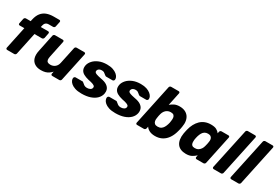

<svg xmlns="http://www.w3.org/2000/svg" viewBox="56 -1727 3928 2724"><g transform="rotate(30 2020.0 -365.0)"><path d="M80 0Q70 0 64 -7.5Q58 -15 60 -25L137 -389H61Q50 -389 44.5 -396Q39 -403 41 -414L58 -495Q60 -506 69 -513Q78 -520 89 -520H165L172 -552Q187 -620 220 -661.5Q253 -703 302.5 -721.5Q352 -740 416 -740H509Q519 -740 524.5 -733Q530 -726 528 -715L511 -634Q509 -623 500 -616Q491 -609 481 -609H413Q380 -609 361.5 -593Q343 -577 337 -547L331 -520H452Q462 -520 467.5 -513Q473 -506 471 -495L455 -414Q452 -403 443.5 -396Q435 -389 424 -389H303L226 -25Q224 -15 215.5 -7.5Q207 0 196 0Z M635 10Q575 10 533.5 -16Q492 -42 476.5 -92.5Q461 -143 477 -216L535 -495Q537 -506 546 -513Q555 -520 566 -520H692Q702 -520 707.5 -513Q713 -506 711 -495L654 -222Q647 -190 650 -168Q653 -146 669 -135Q685 -124 715 -124Q758 -124 789.5 -149.5Q821 -175 831 -222L889 -495Q891 -506 900 -513Q909 -520 919 -520H1044Q1055 -520 1060.5 -513Q1066 -506 1064 -495L964 -25Q962 -15 953.5 -7.5Q945 0 934 0H819Q808 0 802 -7.5Q796 -15 798 -25L806 -63Q785 -40 761 -23.5Q737 -7 707 1.5Q677 10 635 10Z M1302 10Q1237 10 1194.5 -4.5Q1152 -19 1128 -40Q1104 -61 1095 -83.5Q1086 -106 1089 -123Q1091 -134 1099.5 -141Q1108 -148 1117 -148H1231Q1234 -148 1236.5 -147Q1239 -146 1241 -143Q1253 -136 1263.5 -125.5Q1274 -115 1289.5 -107Q1305 -99 1330 -99Q1357 -99 1379 -110.5Q1401 -122 1405 -143Q1409 -159 1401.5 -169.5Q1394 -180 1369 -190Q1344 -200 1291 -210Q1241 -222 1206.5 -241.5Q1172 -261 1158 -292.5Q1144 -324 1153 -369Q1162 -409 1195 -446Q1228 -483 1283.5 -506.5Q1339 -530 1413 -530Q1470 -530 1510 -516.5Q1550 -503 1575 -482Q1600 -461 1610 -439Q1620 -417 1617 -399Q1616 -389 1607.5 -381.5Q1599 -374 1590 -374H1486Q1482 -374 1478.5 -375.5Q1475 -377 1473 -379Q1461 -385 1451 -395Q1441 -405 1427 -413Q1413 -421 1389 -421Q1362 -421 1344.5 -409Q1327 -397 1323 -378Q1320 -365 1326 -354Q1332 -343 1356.5 -334Q1381 -325 1435 -314Q1502 -303 1537.5 -278.5Q1573 -254 1583.5 -221.5Q1594 -189 1587 -153Q1577 -105 1540 -68Q1503 -31 1443 -10.5Q1383 10 1302 10Z M1855 10Q1790 10 1747.5 -4.5Q1705 -19 1681 -40Q1657 -61 1648 -83.5Q1639 -106 1642 -123Q1644 -134 1652.5 -141Q1661 -148 1670 -148H1784Q1787 -148 1789.5 -147Q1792 -146 1794 -143Q1806 -136 1816.5 -125.5Q1827 -115 1842.5 -107Q1858 -99 1883 -99Q1910 -99 1932 -110.5Q1954 -122 1958 -143Q1962 -159 1954.5 -169.5Q1947 -180 1922 -190Q1897 -200 1844 -210Q1794 -222 1759.5 -241.5Q1725 -261 1711 -292.5Q1697 -324 1706 -369Q1715 -409 1748 -446Q1781 -483 1836.5 -506.5Q1892 -530 1966 -530Q2023 -530 2063 -516.5Q2103 -503 2128 -482Q2153 -461 2163 -439Q2173 -417 2170 -399Q2169 -389 2160.5 -381.5Q2152 -374 2143 -374H2039Q2035 -374 2031.5 -375.5Q2028 -377 2026 -379Q2014 -385 2004 -395Q1994 -405 1980 -413Q1966 -421 1942 -421Q1915 -421 1897.5 -409Q1880 -397 1876 -378Q1873 -365 1879 -354Q1885 -343 1909.5 -334Q1934 -325 1988 -314Q2055 -303 2090.5 -278.5Q2126 -254 2136.5 -221.5Q2147 -189 2140 -153Q2130 -105 2093 -68Q2056 -31 1996 -10.5Q1936 10 1855 10Z M2506 10Q2450 10 2412.5 -9Q2375 -28 2357 -57L2350 -25Q2348 -15 2339.5 -7.5Q2331 0 2320 0H2208Q2197 0 2191.5 -7.5Q2186 -15 2188 -25L2328 -685Q2330 -696 2338.5 -703Q2347 -710 2358 -710H2480Q2491 -710 2496.5 -703Q2502 -696 2500 -685L2455 -471Q2485 -497 2519.5 -513.5Q2554 -530 2603 -530Q2653 -530 2689.5 -513.5Q2726 -497 2748.5 -467Q2771 -437 2778.5 -394Q2786 -351 2776 -297Q2773 -278 2769.5 -260.5Q2766 -243 2760 -223Q2742 -150 2707 -97.5Q2672 -45 2621.5 -17.5Q2571 10 2506 10ZM2471 -124Q2505 -124 2527 -138Q2549 -152 2563 -176Q2577 -200 2586 -229Q2591 -244 2594.5 -260Q2598 -276 2599 -291Q2604 -320 2601 -344Q2598 -368 2583 -382Q2568 -396 2534 -396Q2503 -396 2479 -382.5Q2455 -369 2440 -347.5Q2425 -326 2418 -301Q2413 -282 2409 -264Q2405 -246 2403 -226Q2398 -199 2402 -176Q2406 -153 2422.5 -138.5Q2439 -124 2471 -124Z M3011 10Q2963 10 2926.5 -5.5Q2890 -21 2868 -51.5Q2846 -82 2839 -125.5Q2832 -169 2841 -225Q2845 -245 2848 -260.5Q2851 -276 2856 -296Q2869 -349 2892 -392Q2915 -435 2947 -466Q2979 -497 3021.5 -513.5Q3064 -530 3115 -530Q3176 -530 3207.5 -512.5Q3239 -495 3258 -469L3263 -495Q3265 -506 3273.5 -513Q3282 -520 3293 -520H3405Q3416 -520 3421.5 -513Q3427 -506 3425 -495L3326 -25Q3324 -15 3315.5 -7.5Q3307 0 3296 0H3183Q3173 0 3167 -7.5Q3161 -15 3163 -25L3170 -57Q3139 -28 3103.5 -9Q3068 10 3011 10ZM3081 -124Q3114 -124 3137 -138.5Q3160 -153 3175 -176Q3190 -199 3196 -226Q3202 -246 3205.5 -264Q3209 -282 3212 -301Q3217 -326 3212.5 -347.5Q3208 -369 3191.5 -382.5Q3175 -396 3144 -396Q3112 -396 3090 -382Q3068 -368 3054.5 -344Q3041 -320 3032 -291Q3028 -276 3024 -260Q3020 -244 3018 -229Q3015 -200 3017 -176Q3019 -152 3034 -138Q3049 -124 3081 -124Z M3464 0Q3453 0 3447 -7.5Q3441 -15 3443 -25L3584 -685Q3586 -696 3594.5 -703Q3603 -710 3614 -710H3732Q3743 -710 3748.5 -703Q3754 -696 3752 -685L3612 -25Q3610 -15 3601.5 -7.5Q3593 0 3582 0Z M3751 0Q3740 0 3734 -7.5Q3728 -15 3730 -25L3871 -685Q3873 -696 3881.5 -703Q3890 -710 3901 -710H4019Q4030 -710 4035.5 -703Q4041 -696 4039 -685L3899 -25Q3897 -15 3888.5 -7.5Q3880 0 3869 0Z"/></g></svg>

Font: Rubik
Style: Bold Italic
Weight: 700
Italic angle: -12°
Designer: Hubert and Fischer
Foundry: Hubert and Fischer
Version: Version 2.300;gftools[0.9.30]